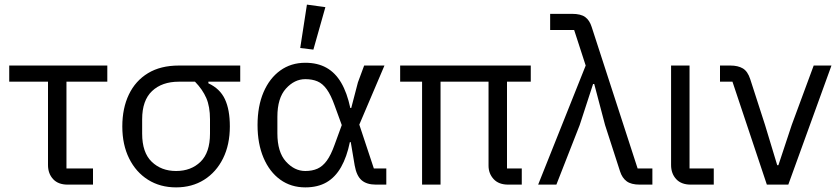

<svg xmlns="http://www.w3.org/2000/svg" viewBox="-20 -800 3641 832"><path d="M383 0H273Q232 0 210 -24Q188 -48 188 -85V-446H20V-516H445V-446H268V-70H383Z M1021 -446H883V-439Q933 -416 954.5 -370.5Q976 -325 976 -252Q976 -173 946.5 -113.5Q917 -54 864.5 -21Q812 12 743 12Q674 12 621.5 -21Q569 -54 539.5 -113.5Q510 -173 510 -252Q510 -331 538.5 -390.5Q567 -450 621.5 -483Q676 -516 755 -516H1021ZM825 -446H755Q682 -446 639 -405.5Q596 -365 596 -283V-221Q596 -139 637.5 -99Q679 -59 743 -59Q808 -59 849 -99Q890 -139 890 -221V-283Q890 -338 874 -375Q858 -412 825 -446Z M1654 -70V0H1609Q1569 0 1547 -19Q1525 -38 1517 -83L1500 -184H1496Q1483 -120 1458 -76Q1433 -32 1395 -10Q1357 12 1303 12Q1241 12 1194.5 -21.5Q1148 -55 1122 -116Q1096 -177 1096 -258Q1096 -340 1122 -400.5Q1148 -461 1194.5 -494.5Q1241 -528 1303 -528Q1356 -528 1394.5 -506.5Q1433 -485 1458.5 -441.5Q1484 -398 1498 -332H1502L1531 -443L1558 -516H1646L1537 -260L1600 -70ZM1303 -59Q1333 -59 1355.5 -69Q1378 -79 1396 -103.5Q1414 -128 1430 -173L1461 -258L1430 -343Q1414 -388 1396 -413Q1378 -438 1355.5 -447.5Q1333 -457 1303 -457Q1256 -457 1219 -416Q1182 -375 1182 -294V-222Q1182 -141 1219 -100Q1256 -59 1303 -59ZM1390 -769 1338 -585 1281 -592 1310 -780Z M2177 -446V-70H2241V0H2182Q2141 0 2119 -24Q2097 -48 2097 -82V-446H1889V0H1809V-446H1714V-516H2280V-446Z M2518 -516 2468 -670H2364V-740H2459Q2497 -740 2516 -726Q2535 -712 2544 -683L2743 -70H2807V0H2752Q2715 0 2695.5 -14.5Q2676 -29 2667 -57L2602 -258L2555 -436H2550L2492 -258L2391 0H2312Z M3073 -70V0H2973Q2932 0 2910 -24Q2888 -48 2888 -85V-516H2968V-70Z M3396 0H3303L3154 -446H3100V-516H3145Q3178 -516 3199 -503.5Q3220 -491 3231 -457L3295 -259L3348 -84H3353L3411 -259L3506 -516H3583Z"/></svg>

Font: IBM Plex Sans Var
Style: Regular
Weight: 400
Designer: Mike Abbink, Paul van der Laan, Pieter van Rosmalen
Foundry: Bold Monday
Version: Version 3.000